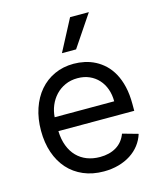

<svg xmlns="http://www.w3.org/2000/svg" viewBox="-117 -870 817 968"><g transform="rotate(-15 291.0 -386.5)"><path d="M305.4 11.4Q246.4 11.4 199.2 -8.9Q152 -29.1 119.1 -65.9Q86.3 -102.6 68.7 -154.1Q51.1 -205.6 51.1 -268.5Q51.1 -331.3 68.7 -383.5Q86.3 -435.7 118.6 -473.4Q150.9 -511 196.2 -531.8Q241.5 -552.6 296.9 -552.6Q325.3 -552.6 353.7 -546.5Q382.1 -540.5 408.2 -527Q434.3 -513.5 456.7 -492.4Q479 -471.2 495.7 -440.9Q512.4 -410.5 521.8 -370.6Q531.2 -330.6 531.2 -279.8V-244.3H135.3Q136.7 -200.6 149.7 -166.9Q162.6 -133.2 185 -110.3Q207.4 -87.4 237.9 -75.6Q268.5 -63.9 305.4 -63.9Q354.8 -63.9 390.3 -85.2Q425.8 -106.5 441.8 -149.1L522.7 -126.4Q513.1 -95.5 493.6 -70.1Q474.1 -44.7 446 -26.6Q418 -8.5 382.5 1.4Q346.9 11.4 305.4 11.4ZM446 -316.8Q446 -351.6 435.5 -380.9Q425.1 -410.2 405.5 -431.6Q386 -453.1 358.5 -465.2Q331 -477.3 296.9 -477.3Q261 -477.3 232.1 -464.1Q203.1 -451 182.4 -428.8Q161.6 -406.6 149.5 -377.7Q137.4 -348.7 135.3 -316.8ZM340.9 -784.1H438.9L328.1 -619.3H254.3Z"/></g></svg>

Font: Fast_Sans
Style: Regular
Weight: 400
Designer: Rasmus Andersson
Foundry: rsms
Version: Version 3.018;git-588b23468